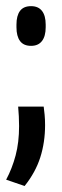

<svg xmlns="http://www.w3.org/2000/svg" viewBox="-21 -485 201 624"><path d="M121 -138.5Q122.5 -128 124 -112.2Q125.5 -96.5 125.5 -78.5Q125.5 -22.5 110 26.2Q94.5 75 59 119.5L-1 99Q18.5 62.5 29.8 20Q41 -22.5 41 -75Q41 -91.5 40.2 -106.8Q39.5 -122 38 -138.5ZM80 -336Q55.5 -336 44 -351.8Q32.5 -367.5 32.5 -396.5V-405Q32.5 -434 44 -449.5Q55.5 -465 80 -465Q103.5 -465 115.5 -449.5Q127.5 -434 127.5 -405V-396.5Q127.5 -367.5 115.5 -351.8Q103.5 -336 80 -336Z"/></svg>

Font: Anek Tamil Condensed Medium
Style: Regular
Weight: 500
Width: 3
Designer: Aadarsh Rajan (Tamil), Yesha Goshar (Latin)
Foundry: Ek Type
Version: Version 1.003